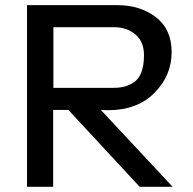

<svg xmlns="http://www.w3.org/2000/svg" viewBox="-20 -719 744 739"><path d="M185.5 -614.3V-380.9H416Q439.5 -380.9 457.5 -385.3Q475.6 -389.6 494.6 -401.9Q513.7 -414.1 523.9 -440.4Q534.2 -466.8 534.2 -506.8Q534.2 -558.6 501 -586.4Q467.8 -614.3 418.9 -614.3ZM368.2 -295.9 644.5 0H517.6L243.2 -295.9H184.6V0H84V-699.2H431.6Q519.5 -699.2 580.1 -652.8Q640.6 -606.4 640.6 -518.6Q640.6 -427.7 574.2 -361.3Q507.8 -294.9 397.5 -294.9Q392.6 -294.9 382.8 -295.4Q373 -295.9 368.2 -295.9Z"/></svg>

Font: Druckschrift BY WOK
Style: Medium
Weight: 400
Version: Version 001.000